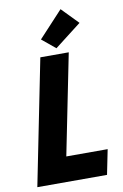

<svg xmlns="http://www.w3.org/2000/svg" viewBox="-104 -1026 696 1085"><g transform="rotate(-10 244.5 -484.0)"><path d="M163.6 -719.7H326.7L210.9 -142.6H448.2L419.4 0H19.5ZM184.6 -818.4 323.2 -967.8 415.5 -873 262.2 -754.4Z"/></g></svg>

Font: Reddit Sans Fudge ExBold Italic
Style: Regular
Weight: 800
Italic angle: -11.25°
Designer: Stephen Hutchings
Version: Version 1.013